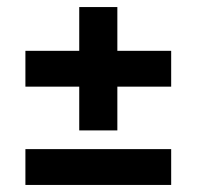

<svg xmlns="http://www.w3.org/2000/svg" viewBox="-20 -574 557 544"><path d="M465 -50H52V-151.5H465ZM312.5 -554V-204.5H204.5V-554ZM465 -328.5H52V-430H465Z"/></svg>

Font: Anek Devanagari Medium SemiBold
Style: Regular
Weight: 600
Version: Version 1.003